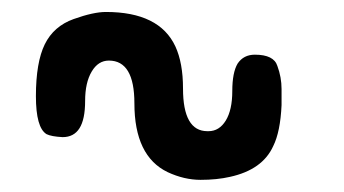

<svg xmlns="http://www.w3.org/2000/svg" viewBox="-20 -547 566 316"><path d="M281.2 -401.4Q281.2 -331.1 321.3 -331.1Q322.3 -331.1 323.2 -331.1Q340.8 -331.1 351.6 -348.6Q362.3 -366.2 362.3 -397Q362.3 -427.7 371.1 -442.4Q380.9 -457 399.4 -457Q430.7 -457 436.5 -438.5Q443.4 -419.9 443.4 -400.4V-374Q441.4 -330.1 429.7 -306.6Q412.1 -267.6 358.4 -255.9Q336.9 -251 310.1 -251Q283.2 -251 255.9 -263.7Q201.2 -290 201.2 -377Q201.2 -447.3 159.2 -447.3Q141.6 -447.3 130.9 -429.2Q120.1 -411.1 120.1 -380.9Q120.1 -350.6 110.8 -335.9Q101.6 -321.3 83 -321.3Q64.5 -322.3 56.6 -326.2Q39.1 -336.9 39.1 -388.7Q39.1 -444.3 53.7 -474.1Q68.4 -503.9 101.1 -515.6Q133.8 -527.3 154.3 -527.3Q242.2 -527.3 268.6 -470.7Q281.2 -443.4 281.2 -401.4Z"/></svg>

Font: Semi-Sweet
Style: Book
Weight: 400
Designer: Walter E Stewart
Version: 0.5